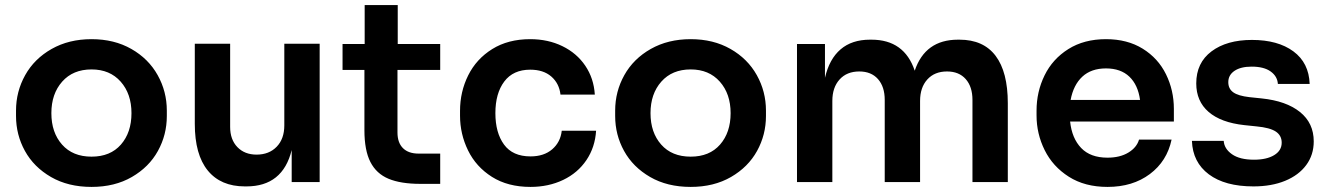

<svg xmlns="http://www.w3.org/2000/svg" viewBox="-20 -716 5222 755"><path d="M43 -260V-281Q43 -356 79 -420.5Q115 -485 183 -523.5Q251 -562 340 -562Q429 -562 496.5 -523.5Q564 -485 600 -420.5Q636 -356 636 -281V-260Q636 -186 601 -122.5Q566 -59 498.5 -20Q431 19 340 19Q248 19 180.5 -20Q113 -59 78 -122.5Q43 -186 43 -260ZM497 -271Q497 -347 454.5 -395Q412 -443 340 -443Q267 -443 224.5 -395Q182 -347 182 -271Q182 -195 224 -147.5Q266 -100 340 -100Q414 -100 455.5 -147.5Q497 -195 497 -271Z M746 -229V-544H885V-217Q885 -167 913.5 -137.5Q942 -108 989 -108Q1038 -108 1068 -139Q1098 -170 1098 -223V-544H1237V0H1127V-126Q1092 17 949 17H943Q848 17 797 -45.5Q746 -108 746 -229Z M1413 -204V-441H1327V-543H1414V-696H1544V-543H1711V-441H1543V-195Q1543 -155 1564.5 -133.5Q1586 -112 1626 -112H1711V7H1633Q1556 7 1508 -13Q1460 -33 1436.5 -79Q1413 -125 1413 -204Z M1789 -261V-280Q1789 -355 1821 -419.5Q1853 -484 1915.5 -523Q1978 -562 2065 -562Q2135 -562 2191.5 -534.5Q2248 -507 2281.5 -457.5Q2315 -408 2319 -344H2184Q2179 -388 2148 -415Q2117 -442 2065 -442Q1998 -442 1963 -395.5Q1928 -349 1928 -271Q1928 -194 1962 -147.5Q1996 -101 2066 -101Q2119 -101 2151.5 -129Q2184 -157 2189 -202H2324Q2320 -137 2286 -86.5Q2252 -36 2194.5 -8.5Q2137 19 2066 19Q1977 19 1914.5 -20.5Q1852 -60 1820.5 -124.5Q1789 -189 1789 -261Z M2399 -260V-281Q2399 -356 2435 -420.5Q2471 -485 2539 -523.5Q2607 -562 2696 -562Q2785 -562 2852.5 -523.5Q2920 -485 2956 -420.5Q2992 -356 2992 -281V-260Q2992 -186 2957 -122.5Q2922 -59 2854.5 -20Q2787 19 2696 19Q2604 19 2536.5 -20Q2469 -59 2434 -122.5Q2399 -186 2399 -260ZM2853 -271Q2853 -347 2810.5 -395Q2768 -443 2696 -443Q2623 -443 2580.5 -395Q2538 -347 2538 -271Q2538 -195 2580 -147.5Q2622 -100 2696 -100Q2770 -100 2811.5 -147.5Q2853 -195 2853 -271Z M3114 -543H3224V-410Q3241 -484 3285.5 -522Q3330 -560 3401 -560H3407Q3536 -560 3577 -438Q3618 -560 3747 -560H3753Q3847 -560 3895 -496.5Q3943 -433 3943 -310V0H3804V-323Q3804 -375 3777.5 -405Q3751 -435 3704 -435Q3655 -435 3626.5 -403.5Q3598 -372 3598 -319V0H3459V-323Q3459 -375 3432.5 -405Q3406 -435 3359 -435Q3310 -435 3281.5 -403.5Q3253 -372 3253 -319V0H3114Z M4056 -262V-281Q4056 -355 4087.5 -419.5Q4119 -484 4181 -523Q4243 -562 4329 -562Q4413 -562 4473.5 -524.5Q4534 -487 4565 -424Q4596 -361 4596 -288V-238H4188Q4195 -172 4231.5 -134Q4268 -96 4335 -96Q4384 -96 4417 -116Q4450 -136 4459 -167H4587Q4569 -82 4501.5 -31.5Q4434 19 4335 19Q4246 19 4183 -21Q4120 -61 4088 -125.5Q4056 -190 4056 -262ZM4463 -323Q4455 -382 4421 -414.5Q4387 -447 4329 -447Q4271 -447 4236 -414.5Q4201 -382 4190 -323Z M4667 -162H4792Q4794 -131 4824.5 -109.5Q4855 -88 4911 -88Q4961 -88 4990.5 -106Q5020 -124 5020 -155Q5020 -183 4997 -198.5Q4974 -214 4921 -219L4873 -224Q4781 -234 4732.5 -276Q4684 -318 4684 -388Q4684 -469 4744 -514Q4804 -559 4903 -559Q5005 -559 5066 -514Q5127 -469 5130 -386H5005Q5003 -416 4976.5 -435Q4950 -454 4902 -454Q4859 -454 4834.5 -437.5Q4810 -421 4810 -393Q4810 -367 4829.5 -353Q4849 -339 4893 -334L4941 -329Q5038 -319 5092 -275.5Q5146 -232 5146 -160Q5146 -107 5116.5 -67Q5087 -27 5033.5 -5Q4980 17 4909 17Q4797 17 4733.5 -30.5Q4670 -78 4667 -162Z"/></svg>

Font: Sora-SIA SemiBold
Style: Regular
Weight: 600
Designer: Jonathan Barnbrook, Julián Moncada
Foundry: Barnbrook Fonts
Version: Version 2.000